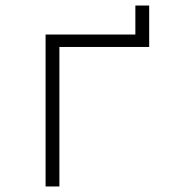

<svg xmlns="http://www.w3.org/2000/svg" viewBox="-20 -675 640 695"><path d="M145 0H195V-505H520V-655H470V-550H145Z"/></svg>

Font: JetBrains Mono Thin
Style: Regular
Weight: 100
Monospace: yes
Designer: Philipp Nurullin, Konstantin Bulenkov
Foundry: JetBrains
Version: Version 2.305